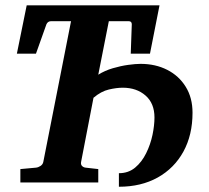

<svg xmlns="http://www.w3.org/2000/svg" viewBox="-20 -691 790 727"><path d="M709 -264.2Q709 -180.2 674.6 -117.2Q640.1 -54.2 577.4 -19Q514.6 16.1 430.2 16.1V-35.2Q466.3 -35.2 491.7 -56.4Q517.1 -77.6 533.4 -110.8Q549.8 -144 557.4 -180.2Q564.9 -216.3 564.9 -246.1Q564.9 -299.8 531 -329.3Q497.1 -358.9 444.8 -358.9Q421.9 -358.9 392.3 -352.1Q362.8 -345.2 334 -320.8L287.1 -78.1Q285.2 -68.4 290.5 -62.7Q295.9 -57.1 304.2 -56.2L352.1 -50.8V0H57.1V-50.8L116.2 -56.2Q125 -57.1 133.5 -62.7Q142.1 -68.4 144 -78.1L249 -610.8H173.8Q161.1 -610.8 155.8 -599.1L116.2 -487.8H43.9L81.1 -670.9H584L547.9 -487.8H475.1L479 -599.1Q479 -610.8 466.8 -610.8H392.1L352.1 -408.2Q377 -423.8 407 -432.6Q437 -441.4 465.1 -445.3Q493.2 -449.2 512.2 -449.2Q568.8 -449.2 613.3 -426.5Q657.7 -403.8 683.3 -362.3Q709 -320.8 709 -264.2Z"/></svg>

Font: Charis
Style: Bold Italic
Weight: 700
Italic angle: -11°
Designer: Walt Agee, Miriam Martin, Annie Olsen, Victor Gaultney, Lorna Priest, Alan Ward, Bob Hallissy, Martin Hosken, Sharon Cor
Foundry: SIL Global
Version: Version 7.000